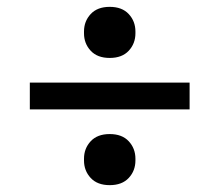

<svg xmlns="http://www.w3.org/2000/svg" viewBox="-20 -585 640 560"><path d="M300 -45Q264 -45 244.5 -66Q225 -87 225 -117V-122Q225 -152 244.5 -173Q264 -194 300 -194Q336 -194 355.5 -173Q375 -152 375 -122V-117Q375 -87 355.5 -66Q336 -45 300 -45ZM300 -416Q264 -416 244.5 -437Q225 -458 225 -488V-493Q225 -523 244.5 -544Q264 -565 300 -565Q336 -565 355.5 -544Q375 -523 375 -493V-488Q375 -458 355.5 -437Q336 -416 300 -416ZM67 -344H533V-266H67Z"/></svg>

Font: IBM Plex Serif SemiBold
Style: Regular
Weight: 600
Designer: Mike Abbink, Paul van der Laan, Pieter van Rosmalen
Foundry: Bold Monday
Version: Version 2.5